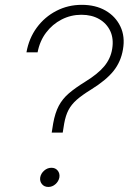

<svg xmlns="http://www.w3.org/2000/svg" viewBox="-20 -757 527 783"><path d="M190.9 -216.3 196.8 -253.4Q204.6 -296.9 219.7 -325.4Q234.9 -354 260.7 -376.2Q286.6 -398.4 326.2 -422.9Q378.9 -455.1 405 -486.6Q431.2 -518.1 437.5 -557.6Q444.3 -599.1 429.7 -630.4Q415 -661.6 384.5 -679.2Q354 -696.8 312 -696.8Q269 -696.8 231.4 -677.5Q193.8 -658.2 168 -624Q142.1 -589.8 133.3 -543.5H87.9Q98.1 -601.1 130.1 -644.5Q162.1 -688 209.7 -712.6Q257.3 -737.3 313.5 -737.3Q369.6 -737.3 410.4 -713.9Q451.2 -690.4 470.9 -649.2Q490.7 -607.9 481.4 -555.2Q473.1 -505.4 442.9 -467.5Q412.6 -429.7 351.1 -391.6Q314.5 -369.1 292.7 -349.9Q271 -330.6 259.3 -308.3Q247.6 -286.1 241.7 -252.9L235.8 -216.3ZM177.2 5.4Q160.6 5.4 151.1 -6.1Q141.6 -17.6 144 -33.7Q147 -49.8 160.2 -61.3Q173.3 -72.8 189.9 -72.8Q206.1 -72.8 215.3 -61.3Q224.6 -49.8 222.2 -33.7Q219.2 -17.6 206.3 -6.1Q193.4 5.4 177.2 5.4Z"/></svg>

Font: Inter 17pt ExtraLight
Style: Italic
Weight: 250
Italic angle: -9.3988°
Version: Version 4.001;git-66647c0bb